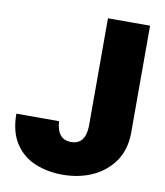

<svg xmlns="http://www.w3.org/2000/svg" viewBox="-83 -796 753 874"><g transform="rotate(10 294.0 -358.5)"><path d="M264.2 9.9Q195 9.9 136.4 -14.2Q78.5 -38.7 44.4 -91.3Q10.3 -143.8 9.9 -227.3H207.4Q212.4 -143.5 277 -143.5Q343 -143.5 345.2 -228.7V-727.3H539.8V-228.7Q538.4 -154.1 502.5 -101.2Q463.8 -45.8 401.6 -17.8Q339.8 9.9 264.2 9.9Z"/></g></svg>

Font: Linik Sans Black
Style: Regular
Weight: 900
Designer: Fonts by Rasmus Andersson / Changes by Cristiano Sobral with parts from Marc Monis
Foundry: rsms
Version: Version 3.020; ttfautohint (v1.6)